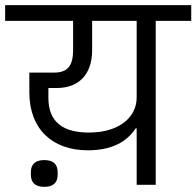

<svg xmlns="http://www.w3.org/2000/svg" viewBox="-40 -718 763 746"><path d="M132 8C169 8 184 -10 184 -39V-49C184 -78 169 -96 132 -96C95 -96 80 -78 80 -49V-39C80 -10 95 8 132 8ZM491 0H565V-637H703V-698H-20V-637H244V-523C244 -463 223 -436 171 -436H74V-359C74 -217 163 -134 301 -134C393 -134 452 -166 487 -219H491ZM306 -203C208 -203 148 -241 148 -338V-376H180C270 -376 318 -433 318 -523V-637H491V-339C491 -262 422 -203 306 -203Z"/></svg>

Font: IBM Plex Devanagari
Style: Regular
Weight: 400
Designer: Mike Abbink, Paul van der Laan, Pieter van Rosmalen, Erin McLaughlin
Foundry: Bold Monday
Version: Version 1.0